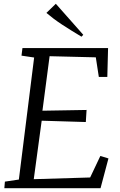

<svg xmlns="http://www.w3.org/2000/svg" viewBox="-20 -998 635 1018"><path d="M3 0 6 -35 80 -46 161 -693 94 -703 99 -743H553L549 -590H504L488 -694L243 -700L205 -411L439 -415L435 -351L201 -358L159 -48L458 -57L512 -171L555 -158L513 0ZM412 -803.5Q385.5 -819.5 359.5 -835.5Q333.5 -851.5 309.2 -867.5Q285 -883.5 264 -899.2Q243 -915 226 -929.5L276 -978L421.5 -813.5Z"/></svg>

Font: Merriweather 7pt Light
Style: Italic
Weight: 300
Italic angle: -7.8°
Designer: Eben Sorkin
Foundry: Eben Sorkin
Version: Version 2.200;gftools[0.9.31]